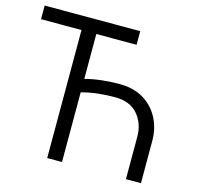

<svg xmlns="http://www.w3.org/2000/svg" viewBox="-101 -797 931 904"><g transform="rotate(15 364.0 -345.0)"><path d="M7.8 -690.4H473.6V-624H277.3V-405.3Q319.3 -416 361.3 -420.4Q403.3 -424.8 445.3 -424.8Q512.7 -424.8 561 -396Q609.4 -367.2 635.7 -317.4Q662.1 -267.6 662.1 -206.1V0H588.9V-206.1Q588.9 -271.5 550.8 -315.4Q512.7 -359.4 439.5 -359.4Q399.4 -359.4 358.4 -355Q317.4 -350.6 277.3 -339.8V0H205.1V-624H7.8Z"/></g></svg>

Font: DINish
Style: Regular
Weight: 400
Designer: Bert Driehuis
Foundry: Playbeing
Version: Version 3.008; git-95204e4c-release